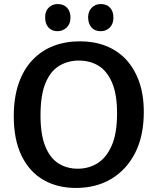

<svg xmlns="http://www.w3.org/2000/svg" viewBox="-20 -917 776 948"><path d="M355 11Q263 11 194 -29Q125 -69 86.5 -148Q48 -227 48 -343Q48 -435 72 -504.5Q96 -574 140 -620.5Q184 -667 243.5 -690Q303 -713 375 -713Q445 -713 502.5 -690.5Q560 -668 601.5 -624Q643 -580 666.5 -515Q690 -450 690 -364Q690 -246 647.5 -162.5Q605 -79 530 -34Q455 11 355 11ZM364 -84Q418 -84 461.5 -111Q505 -138 531.5 -198Q558 -258 558 -358Q558 -451 533.5 -508.5Q509 -566 467 -592Q425 -618 369 -618Q316 -618 272.5 -592Q229 -566 204.5 -506.5Q180 -447 180 -347Q180 -254 203 -196Q226 -138 267.5 -111Q309 -84 364 -84ZM477 -763Q448 -763 432 -781Q416 -799 415 -830Q415 -861 433 -879Q451 -897 477 -897Q507 -897 523.5 -879Q540 -861 540 -830Q540 -799 522 -781Q504 -763 477 -763ZM264 -763Q236 -763 219.5 -781Q203 -799 203 -830Q202 -861 220 -879Q238 -897 264 -897Q294 -897 311 -879Q328 -861 328 -830Q328 -799 309 -781Q290 -763 264 -763Z"/></svg>

Font: Bitter Thin SemiBold
Style: Regular
Weight: 600
Version: Version 2.002